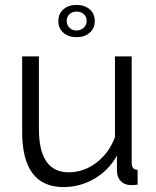

<svg xmlns="http://www.w3.org/2000/svg" viewBox="-20 -750 634 780"><path d="M217 -665Q217 -694 237.5 -712Q258 -730 291 -730Q324 -730 344.5 -712Q365 -694 365 -665Q365 -635 344.5 -617Q324 -599 291 -599Q258 -599 237.5 -617Q217 -635 217 -665ZM291 -703Q274 -703 262.5 -692.5Q251 -682 251 -665Q251 -648 262.5 -637Q274 -626 291 -626Q307 -626 319.5 -637Q332 -648 332 -665Q332 -682 320.5 -692.5Q309 -703 291 -703ZM238 10Q70 10 70 -215V-521H138V-227Q138 -50 259 -50Q320 -50 371.5 -89Q423 -128 447 -193V-521H515V-88Q515 -60 539 -60V0Q528 2 509 2Q485 1 470 -15Q455 -31 455 -58V-118Q422 -58 363.5 -24Q305 10 238 10Z"/></svg>

Font: Raleway
Style: Regular
Weight: 400
Designer: Matt McInerney, Pablo Impallari, Rodrigo Fuenzalida
Foundry: Matt McInerney, Pablo Impallari, Rodrigo Fuenzalida
Version: Version 1.000;PS 001.001;hotconv 1.0.56; ttfautohint (v1.5)